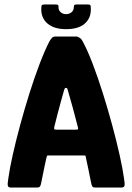

<svg xmlns="http://www.w3.org/2000/svg" viewBox="-20 -836 589 856"><path d="M27 0Q17 0 15 -8Q13 -16 17 -40Q23 -84 37 -146.5Q51 -209 70 -279Q89 -349 111 -419Q133 -489 156 -549.5Q179 -610 200 -651Q206 -661 211.5 -667Q217 -673 225 -673H324Q332 -670 338 -665.5Q344 -661 349 -651Q371 -610 394 -549.5Q417 -489 439 -419Q461 -349 480 -279Q499 -209 513 -146.5Q527 -84 533 -40Q537 -16 535 -8Q533 0 522 0H404Q395 0 391.5 -5Q388 -10 384 -32Q380 -54 373.5 -84Q367 -114 363 -133Q362 -141 360.5 -142Q359 -143 352 -143H198Q191 -143 190 -142Q189 -141 187 -133Q183 -114 176.5 -84Q170 -54 166 -32Q162 -10 158.5 -5Q155 0 146 0ZM230 -258H320Q327 -258 328 -260.5Q329 -263 327 -270Q317 -310 304.5 -355.5Q292 -401 282 -435Q280 -444 276 -444H272Q269 -444 266 -435Q260 -413 252 -385Q244 -357 236.5 -327.5Q229 -298 222 -270Q221 -263 222 -260.5Q223 -258 230 -258ZM275 -706Q222 -706 193 -730Q164 -754 164 -794Q164 -810 166.5 -813Q169 -816 179 -816H225Q235 -816 238 -814.5Q241 -813 241 -803Q241 -790 250.5 -781.5Q260 -773 275 -773Q289 -773 299 -781.5Q309 -790 309 -803Q309 -813 313 -814.5Q317 -816 321 -816H372Q380 -816 382.5 -813.5Q385 -811 385 -794Q385 -754 357 -730Q329 -706 275 -706Z"/></svg>

Font: Glory Thin ExtraBold
Style: Regular
Weight: 800
Version: Version 1.011